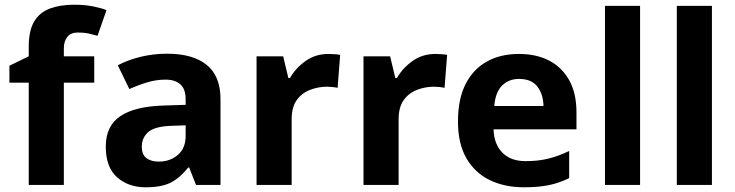

<svg xmlns="http://www.w3.org/2000/svg" viewBox="-20 -785 3120 815"><path d="M380 -434H251V0H102V-434H20V-506L102 -546V-586Q102 -656 125.5 -694.5Q149 -733 192.5 -749Q236 -765 295 -765Q339 -765 374.5 -758Q410 -751 432 -742L394 -633Q377 -638 357 -642.5Q337 -647 311 -647Q280 -647 265.5 -628Q251 -609 251 -580V-546H380Z M689 -557Q799 -557 857.5 -509.5Q916 -462 916 -364V0H812L783 -74H779Q744 -30 705 -10Q666 10 598 10Q525 10 477 -32.5Q429 -75 429 -163Q429 -250 490 -291.5Q551 -333 673 -337L768 -340V-364Q768 -407 745.5 -427Q723 -447 683 -447Q643 -447 605 -435.5Q567 -424 529 -407L480 -508Q524 -531 577.5 -544Q631 -557 689 -557ZM710 -251Q638 -249 610 -225Q582 -201 582 -162Q582 -128 602 -113.5Q622 -99 654 -99Q702 -99 735 -127.5Q768 -156 768 -208V-253Z M1374 -556Q1385 -556 1400 -555Q1415 -554 1424 -552L1413 -412Q1406 -414 1392.5 -415.5Q1379 -417 1369 -417Q1331 -417 1296 -403.5Q1261 -390 1239.5 -360Q1218 -330 1218 -278V0H1069V-546H1182L1204 -454H1211Q1235 -496 1277 -526Q1319 -556 1374 -556Z M1828 -556Q1839 -556 1854 -555Q1869 -554 1878 -552L1867 -412Q1860 -414 1846.5 -415.5Q1833 -417 1823 -417Q1785 -417 1750 -403.5Q1715 -390 1693.5 -360Q1672 -330 1672 -278V0H1523V-546H1636L1658 -454H1665Q1689 -496 1731 -526Q1773 -556 1828 -556Z M2182 -556Q2258 -556 2312.5 -527Q2367 -498 2397 -443Q2427 -388 2427 -308V-236H2075Q2077 -173 2112.5 -137Q2148 -101 2211 -101Q2264 -101 2307 -111.5Q2350 -122 2396 -144V-29Q2356 -9 2311.5 0.5Q2267 10 2204 10Q2122 10 2059 -20.5Q1996 -51 1960 -113Q1924 -175 1924 -269Q1924 -365 1956.5 -428.5Q1989 -492 2047 -524Q2105 -556 2182 -556ZM2183 -450Q2140 -450 2111.5 -422Q2083 -394 2078 -335H2287Q2286 -385 2261 -417.5Q2236 -450 2183 -450Z M2697 0H2548V-760H2697Z M3002 0H2853V-760H3002Z"/></svg>

Font: Noto Sans Kawi
Style: Bold
Weight: 700
Designer: Fadhl Haqq
Version: Version 1.000